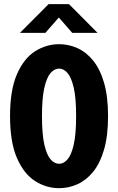

<svg xmlns="http://www.w3.org/2000/svg" viewBox="-20 -926 590 956"><path d="M274.5 11Q211 11 155.2 -24.2Q99.5 -59.5 64.8 -138.2Q30 -217 30 -348Q30 -478.5 64.8 -557.2Q99.5 -636 155.2 -671Q211 -706 274.5 -706Q321.5 -706 365.2 -686.5Q409 -667 443.5 -624.8Q478 -582.5 498 -514.2Q518 -446 518 -348Q518 -249.5 498 -181Q478 -112.5 443.5 -70.2Q409 -28 365.2 -8.5Q321.5 11 274.5 11ZM274.5 -110.5Q296.5 -110.5 315.8 -132Q335 -153.5 347 -205.2Q359 -257 359 -348Q359 -438.5 347 -490Q335 -541.5 315.8 -563Q296.5 -584.5 274.5 -584.5Q251.5 -584.5 232.2 -563Q213 -541.5 201 -490Q189 -438.5 189 -348Q189 -257 201 -205.2Q213 -153.5 232.2 -132Q251.5 -110.5 274.5 -110.5ZM79.5 -762.5 222 -905.5H323.5L465.5 -762.5H339.5L273 -839L206 -762.5Z"/></svg>

Font: Trispace SemiCondensed
Style: Bold
Weight: 700
Width: 4
Designer: Tyler Finck
Foundry: Etcetera Type Company
Version: Version 1.210; ttfautohint (v1.8.3)